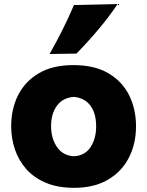

<svg xmlns="http://www.w3.org/2000/svg" viewBox="-20 -902 718 938"><path d="M342.3 15.6Q262.7 15.6 204.6 -8.8Q146.5 -33.2 108.9 -75.4Q71.3 -117.7 53 -171.9Q34.7 -226.1 34.7 -285.2Q34.7 -370.1 68.8 -437.7Q103 -505.4 170.7 -544.7Q238.3 -584 338.4 -584Q441.4 -584 509.3 -544.2Q577.1 -504.4 610.8 -436.8Q644.5 -369.1 644.5 -285.2Q644.5 -199.2 609.4 -131.1Q574.2 -63 506.8 -23.7Q439.5 15.6 342.3 15.6ZM341.3 -138.7Q395 -141.6 422.4 -183.1Q449.7 -224.6 449.7 -285.2Q449.7 -348.1 421.9 -385.7Q394 -423.3 341.3 -428.7Q286.6 -424.8 258.1 -385.5Q229.5 -346.2 229.5 -285.2Q229.5 -226.6 258.1 -184.1Q286.6 -141.6 341.3 -138.7ZM222.2 -638.2Q256.3 -698.2 286.1 -757.8Q315.9 -817.4 341.3 -877.4L554.7 -882.3Q512.7 -819.8 461.4 -759Q410.2 -698.2 353.5 -640.1Z"/></svg>

Font: Pinar-DS3-FD ExtraBold
Style: Regular
Weight: 800
Designer: Amin Abedi
Version: Version 3.000